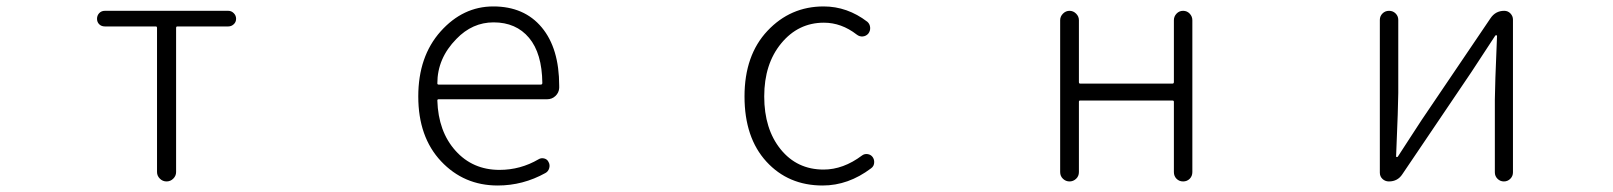

<svg xmlns="http://www.w3.org/2000/svg" viewBox="-20 -567 5040 600"><path d="M470.7 -29.3V-479.5Q470.7 -484.4 466.8 -484.4H307.6Q296.9 -484.4 290 -491.2Q283.2 -498 283.2 -508.3Q283.2 -518.6 290 -525.9Q296.9 -533.2 307.6 -533.2H693.4Q703.1 -533.2 710.4 -525.9Q717.8 -518.6 717.8 -508.3Q717.8 -498 710.4 -491.2Q703.1 -484.4 693.4 -484.4H534.2Q530.3 -484.4 530.3 -479.5V-29.3Q530.3 -17.6 521.5 -8.8Q512.7 0 500.5 0Q488.3 0 479.5 -8.8Q470.7 -17.6 470.7 -29.3Z M1535.2 12.7Q1429.7 12.7 1358.4 -63Q1287.1 -138.7 1287.1 -265.6Q1287.1 -390.6 1356.9 -468.8Q1426.8 -546.9 1521.5 -546.9Q1618.2 -546.9 1672.9 -481.4Q1727.5 -416 1727.5 -298.8Q1727.5 -294.9 1727.5 -292Q1726.6 -277.3 1715.8 -267.1Q1705.1 -256.8 1689.5 -256.8H1350.6Q1346.7 -256.8 1346.7 -252.9Q1349.6 -156.2 1403.3 -96.2Q1457 -36.1 1541 -36.1Q1606.4 -36.1 1663.1 -69.3Q1670.9 -74.2 1680.7 -71.8Q1690.4 -69.3 1694.3 -60.5Q1699.2 -51.8 1696.3 -41.5Q1693.4 -31.2 1684.6 -26.4Q1614.3 12.7 1535.2 12.7ZM1346.7 -306.6Q1346.7 -302.7 1350.6 -302.7H1669.9Q1674.8 -302.7 1674.8 -307.6Q1674.8 -307.6 1674.8 -307.6Q1673.8 -400.4 1633.3 -448.7Q1592.8 -497.1 1522.5 -497.1Q1456.1 -497.1 1406.2 -445.3Q1346.7 -384.8 1346.7 -306.6Z M2550.8 12.7Q2443.4 12.7 2375 -62Q2306.6 -136.7 2306.6 -265.6Q2306.6 -394.5 2378.4 -470.7Q2450.2 -546.9 2553.7 -546.9Q2627.9 -546.9 2690.4 -499Q2698.2 -492.2 2699.2 -481.4Q2700.2 -470.7 2693.4 -461.9Q2686.5 -454.1 2676.3 -453.1Q2666 -452.1 2657.2 -459Q2609.4 -496.1 2554.7 -496.1Q2474.6 -496.1 2421.4 -431.6Q2368.2 -367.2 2368.2 -265.6Q2368.2 -164.1 2419.4 -100.6Q2470.7 -37.1 2553.7 -37.1Q2615.2 -37.1 2673.8 -81.1Q2681.6 -86.9 2691.4 -85.4Q2701.2 -84 2707 -76.2Q2711.9 -69.3 2711.9 -60.5Q2711.9 -47.9 2702.1 -41Q2630.9 12.7 2550.8 12.7Z M3293 -29.3V-503.9Q3293 -515.6 3301.8 -524.4Q3310.5 -533.2 3322.3 -533.2Q3334 -533.2 3342.8 -524.4Q3351.6 -515.6 3351.6 -503.9V-310.5Q3351.6 -305.7 3355.5 -305.7H3643.6Q3648.4 -305.7 3648.4 -310.5V-503.9Q3648.4 -515.6 3656.7 -524.4Q3665 -533.2 3677.2 -533.2Q3689.5 -533.2 3697.8 -524.4Q3706.1 -515.6 3706.1 -503.9V-29.3Q3706.1 -16.6 3697.8 -8.3Q3689.5 0 3677.2 0Q3665 0 3656.7 -8.3Q3648.4 -16.6 3648.4 -29.3V-249Q3648.4 -252.9 3643.6 -252.9H3355.5Q3351.6 -252.9 3351.6 -249V-29.3Q3351.6 -16.6 3342.8 -8.3Q3334 0 3322.3 0Q3310.5 0 3301.8 -8.3Q3293 -16.6 3293 -29.3Z M4320.3 0Q4308.6 0 4300.3 -7.8Q4292 -15.6 4292 -27.3V-504.9Q4292 -516.6 4300.3 -524.9Q4308.6 -533.2 4320.8 -533.2Q4333 -533.2 4341.3 -524.9Q4349.6 -516.6 4349.6 -504.9V-276.4Q4349.6 -240.2 4342.8 -78.1Q4342.8 -76.2 4345.2 -76.2Q4347.7 -76.2 4348.6 -78.1Q4359.4 -94.7 4385.7 -135.3Q4412.1 -175.8 4422.9 -192.4L4637.7 -509.8Q4653.3 -533.2 4680.7 -533.2Q4692.4 -533.2 4700.2 -524.9Q4708 -516.6 4708 -505.9V-28.3Q4708 -16.6 4699.7 -8.3Q4691.4 0 4679.7 0Q4668 0 4659.7 -8.3Q4651.4 -16.6 4651.4 -28.3V-255.9Q4651.4 -293 4658.2 -454.1Q4658.2 -457 4655.8 -457Q4653.3 -457 4652.3 -455.1Q4636.7 -431.6 4578.1 -341.8L4362.3 -22.5Q4347.7 0 4320.3 0Z"/></svg>

Font: Gen Jyuu Gothic L Monospace Light
Style: Regular
Weight: 300
Designer: [Source Han Sans]
Ryoko NISHIZUKA  (kana & ideographs); Paul D. Hunt (Latin, Greek & Cyrillic); Wenlong ZHANG  (bopomofo
Version: Version 1.002.20150607